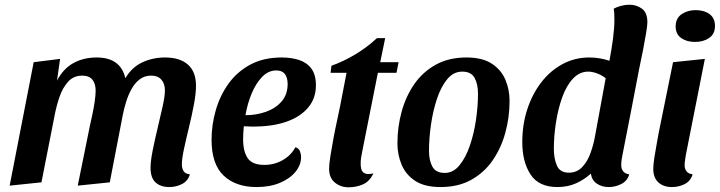

<svg xmlns="http://www.w3.org/2000/svg" viewBox="-20 -774 3055 815"><path d="M698 20Q662 20 640.5 0.5Q619 -19 619 -62Q619 -90 628 -135Q637 -180 649 -230Q661 -280 670.5 -323Q680 -366 680 -390Q680 -419 665 -436Q650 -453 622 -453Q593 -453 572.5 -437Q552 -421 538 -395.5Q524 -370 515 -340.5Q506 -311 501 -285L446 0L310 14L362 -242Q366 -260 372 -287.5Q378 -315 382 -343Q386 -371 386 -389Q386 -419 372 -436Q358 -453 329 -453Q292 -453 268.5 -426.5Q245 -400 232 -361Q219 -322 212 -285L156 0L21 14L123 -510L235 -524L222 -432Q249 -483 292 -506.5Q335 -530 390 -530Q492 -530 512 -442Q540 -489 584.5 -509.5Q629 -530 680 -530Q744 -530 778 -499.5Q812 -469 812 -410Q812 -377 803 -329.5Q794 -282 782 -233Q770 -184 761 -142Q752 -100 752 -77Q752 -60 759 -48Q766 -36 786 -34Q778 -6 753 7Q728 20 698 20Z M1069 20Q981 20 929.5 -28.5Q878 -77 878 -181Q878 -244 896 -306.5Q914 -369 950.5 -419.5Q987 -470 1043 -500Q1099 -530 1176 -530Q1216 -530 1249 -519.5Q1282 -509 1301.5 -483Q1321 -457 1321 -412Q1321 -357 1288.5 -318Q1256 -279 1199 -258.5Q1142 -238 1068 -237Q1056 -236 1041 -237Q1026 -238 1015 -238Q1012 -208 1012 -183Q1012 -131 1031.5 -102.5Q1051 -74 1102 -74Q1144 -74 1179.5 -94Q1215 -114 1234 -149Q1248 -145 1253 -132.5Q1258 -120 1258 -107Q1258 -74 1234.5 -45Q1211 -16 1168.5 2Q1126 20 1069 20ZM1022 -285Q1068 -285 1109 -299.5Q1150 -314 1175.5 -343.5Q1201 -373 1201 -418Q1200 -475 1153 -475Q1119 -475 1092.5 -447.5Q1066 -420 1048 -376.5Q1030 -333 1022 -285Z M1459 21Q1426 21 1401.5 1Q1377 -19 1377 -58Q1377 -77 1382.5 -112Q1388 -147 1395.5 -187Q1403 -227 1411 -263Q1419 -299 1423 -320L1451 -465H1383L1387 -495Q1438 -513 1488 -543Q1538 -573 1580 -612H1615L1594 -510H1672L1663 -465H1584L1518 -133Q1515 -119 1513 -106Q1511 -93 1511 -82Q1510 -52 1523 -41.5Q1536 -31 1565 -38Q1549 -4 1521 8.5Q1493 21 1459 21Z M1850 20Q1782 20 1742 -6.5Q1702 -33 1684.5 -75.5Q1667 -118 1667 -165Q1667 -235 1685 -300.5Q1703 -366 1739 -417.5Q1775 -469 1830 -499.5Q1885 -530 1960 -530Q2028 -530 2068 -503.5Q2108 -477 2125.5 -435Q2143 -393 2143 -346Q2143 -276 2125 -210.5Q2107 -145 2071 -93Q2035 -41 1980 -10.5Q1925 20 1850 20ZM1868 -40Q1904 -40 1930.5 -72.5Q1957 -105 1974.5 -156Q1992 -207 2000.5 -265.5Q2009 -324 2009 -376Q2009 -417 1994.5 -443.5Q1980 -470 1942 -470Q1905 -470 1878.5 -438Q1852 -406 1835 -355Q1818 -304 1809.5 -245.5Q1801 -187 1801 -134Q1801 -93 1815.5 -66.5Q1830 -40 1868 -40Z M2346 20Q2267 20 2232 -33.5Q2197 -87 2197 -171Q2197 -246 2218.5 -311Q2240 -376 2278 -425Q2316 -474 2368 -502Q2420 -530 2481 -530Q2504 -530 2525 -526.5Q2546 -523 2567 -516Q2576 -564 2582 -609.5Q2588 -655 2588 -690Q2588 -703 2587.5 -714.5Q2587 -726 2585 -737Q2597 -744 2615.5 -749Q2634 -754 2652 -754Q2681 -754 2704.5 -737.5Q2728 -721 2728 -679Q2728 -667 2723 -636Q2718 -605 2710 -564Q2702 -523 2693 -481Q2676 -393 2658.5 -301.5Q2641 -210 2622 -115Q2620 -107 2618.5 -95Q2617 -83 2617 -73Q2617 -57 2625.5 -46.5Q2634 -36 2651 -34Q2643 -6 2617.5 7Q2592 20 2564 20Q2535 20 2513.5 5.5Q2492 -9 2488 -37Q2461 -12 2425.5 4Q2390 20 2346 20ZM2395 -41Q2429 -41 2451.5 -65Q2474 -89 2486.5 -124Q2499 -159 2505 -192L2551 -442Q2533 -456 2513 -463Q2493 -470 2477 -470Q2440 -470 2412 -440Q2384 -410 2366.5 -361Q2349 -312 2340 -254.5Q2331 -197 2331 -142Q2331 -101 2344 -71Q2357 -41 2395 -41Z M2930 -596Q2895 -596 2871.5 -612.5Q2848 -629 2848 -662Q2848 -696 2873 -713.5Q2898 -731 2933 -731Q2969 -731 2992 -714Q3015 -697 3015 -664Q3015 -630 2990.5 -613Q2966 -596 2930 -596ZM2832 20Q2796 20 2774.5 0Q2753 -20 2753 -57Q2753 -75 2757.5 -104.5Q2762 -134 2767.5 -163Q2773 -192 2776 -210L2837 -510L2972 -524L2891 -115Q2890 -107 2888 -94.5Q2886 -82 2886 -73Q2886 -57 2894.5 -46.5Q2903 -36 2920 -34Q2912 -6 2887 7Q2862 20 2832 20Z"/></svg>

Font: Sansita Swashed Medium
Style: Regular
Weight: 500
Designer: Pablo Cosgaya
Foundry: Omnibus-Type
Version: Version 1.003; ttfautohint (v1.8.3)